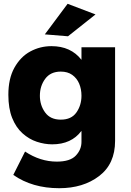

<svg xmlns="http://www.w3.org/2000/svg" viewBox="-20 -790 688 1011"><path d="M292 201Q150 201 50 131L112 8Q192 61 279 61Q349 61 379 29.5Q409 -2 409 -43V-101Q356 -30 255 -30Q215 -30 174 -43.5Q133 -57 98.5 -88Q64 -119 44 -169Q24 -219 24 -291Q24 -375 55 -432Q88 -491.5 139.8 -519.2Q191.5 -547 251 -547Q353 -547 409 -475V-541H586V-48Q586 73 502 137Q418 201 292 201ZM300 -160Q356 -160 382.5 -198Q409 -236 409 -286Q409 -321 396.8 -349.8Q384.5 -378.5 360.2 -395.8Q336 -413 300 -413Q246 -413 218 -375Q190 -337 190 -286Q190 -236 217.5 -198Q245 -160 300 -160ZM338 -599 216 -609 336 -770 483 -714Z"/></svg>

Font: Argentum Novus
Style: Bold
Weight: 700
Designer: Julieta Ulanovsky (font) & Cristiano Sobral (main changes)
Foundry: Julieta Ulanovsky (font) & Cristiano Sobral (main changes)
Version: Version 3.00;November 27, 2020;FontCreator 13.0.0.2655 64-bi